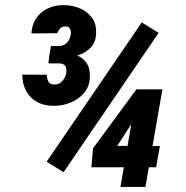

<svg xmlns="http://www.w3.org/2000/svg" viewBox="-20 -738 735 758"><path d="M606.4 -608.4 231 -58.1 164.1 -99.6 539.6 -649.4ZM611.3 -161.6 596.2 -77.6H340.8L347.2 -152.3L518.6 -385.3H604.5L496.1 -244.1L442.9 -162.1ZM621.1 -385.3 554.2 0H455.6L522 -385.3ZM181.2 -556.2H214.4Q227.1 -557.1 236.6 -563.2Q246.1 -569.3 251.7 -579.1Q257.3 -588.9 259.3 -601.1Q261.7 -613.3 256.8 -623.3Q252 -633.3 238.8 -633.8Q224.6 -633.8 217.5 -625.5Q210.4 -617.2 205.1 -606.9L104 -606Q106 -641.6 123.5 -666.7Q141.1 -691.9 169.4 -705.1Q197.8 -718.3 232.4 -717.8Q265.6 -717.3 294.7 -705.3Q323.7 -693.4 342 -669.4Q360.4 -645.5 359.4 -609.4Q359.4 -575.2 341.1 -553.7Q322.8 -532.2 294.4 -522Q266.1 -511.7 235.8 -511.2L173.3 -511.7ZM170.9 -487.8 176.8 -531.2 223.1 -530.8Q253.9 -530.3 279.3 -521.2Q304.7 -512.2 319.8 -492.2Q335 -472.2 335 -437.5Q334.5 -398.4 312.7 -372.1Q291 -345.7 257.6 -332.5Q224.1 -319.3 188.5 -320.3Q151.9 -320.8 124.8 -336.2Q97.7 -351.6 83 -379.2Q68.4 -406.7 67.9 -443.4L164.6 -442.9Q165 -427.7 171.1 -416Q177.2 -404.3 195.8 -404.3Q213.9 -404.3 225.8 -417.7Q237.8 -431.2 241.2 -448.2Q243.2 -459.5 241.5 -468.3Q239.7 -477.1 233.6 -481.9Q227.5 -486.8 215.3 -487.8Z"/></svg>

Font: Roboto Condensed ExtraBold
Style: Italic
Weight: 800
Italic angle: -12°
Designer: Christian Robertson
Foundry: Google
Version: Version 3.008; 2023